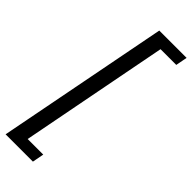

<svg xmlns="http://www.w3.org/2000/svg" viewBox="-322 -751 984 984"><g transform="rotate(45 170.5 -258.5)"><path d="M-19 208 162 -725H360L348 -662H234L78 145H191L179 208Z"/></g></svg>

Font: Libra Sans Modern
Style: Italic
Weight: 400
Italic angle: -12°
Foundry: Stefan Peev, Context Ltd
Version: Version 1.000